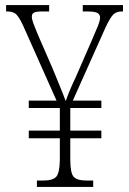

<svg xmlns="http://www.w3.org/2000/svg" viewBox="-20 -734 507 754"><path d="M125 0V-25H150Q187 -25 200.5 -39.5Q214 -54 215 -105V-191H93V-221H215V-310H93V-339H202L71 -633Q55 -667 43.5 -678Q32 -689 8 -689H4V-714H173V-689H145Q122 -689 113.5 -684.5Q105 -680 105 -669Q105 -658 111.5 -641Q118 -624 127 -602L187 -464Q200 -432 214.5 -397Q229 -362 238 -337Q245 -357 255 -381Q265 -405 277 -430L339 -572Q354 -606 363.5 -629.5Q373 -653 373 -665Q373 -677 363 -683Q353 -689 321 -689H305V-714H463V-689H458Q436 -689 423.5 -675.5Q411 -662 393 -623L266 -339H378V-310H256V-221H378V-191H256V-108Q256 -54 269.5 -39.5Q283 -25 320 -25H346V0Z"/></svg>

Font: Noto Serif Lao Condensed ExtraLight
Style: Regular
Weight: 200
Width: 3
Designer: Monotype Design Team
Foundry: Monotype Imaging Inc.
Version: Version 2.003; ttfautohint (v1.8.4.7-5d5b)